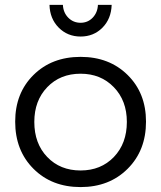

<svg xmlns="http://www.w3.org/2000/svg" viewBox="-20 -761 658 784"><path d="M236.8 -741.2Q238.3 -709.5 258.8 -688.7Q279.3 -668 309.1 -668Q338.4 -668 358.4 -688.7Q378.4 -709.5 379.9 -741.2H436Q434.1 -684.1 398.2 -647.9Q362.3 -611.8 309.1 -611.8Q255.9 -611.8 219.7 -648.2Q183.6 -684.6 182.1 -741.2ZM309.1 -528.8Q426.3 -528.8 501.2 -454.8Q576.2 -380.9 576.2 -264.2Q576.2 -146.5 501.2 -71.8Q426.3 2.9 309.1 2.9Q191.4 2.9 116.7 -71.8Q42 -146.5 42 -264.2Q42 -380.9 116.7 -454.8Q191.4 -528.8 309.1 -528.8ZM309.1 -460Q225.6 -460 172.9 -405Q120.1 -350.1 120.1 -263.2Q120.1 -174.8 172.9 -119.9Q225.6 -64.9 309.1 -64.9Q392.1 -64.9 445.1 -120.1Q498 -175.3 498 -263.2Q498 -350.1 444.8 -405Q391.6 -460 309.1 -460Z"/></svg>

Font: Montserrat-Arabic Light
Style: Regular
Weight: 300
Designer: Mohamed Gaber
Foundry: Kief Type Foundry
Version: Version 5.008;PS 005.008;hotconv 1.0.88;makeotf.lib2.5.64775